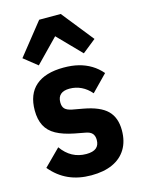

<svg xmlns="http://www.w3.org/2000/svg" viewBox="-121 -866 698 947"><g transform="rotate(-15 227.5 -392.0)"><path d="M226 12Q161 12 110 -11Q59 -34 20 -81L103 -164Q127 -130 158.5 -113Q190 -96 229 -96Q263 -96 279.5 -109.5Q296 -123 296 -150Q296 -171 285.5 -183Q275 -195 251 -199L198 -209Q142 -220 106.5 -239.5Q71 -259 54.5 -291Q38 -323 38 -369Q38 -452 87 -494.5Q136 -537 230 -537Q272 -537 306 -528.5Q340 -520 369 -502.5Q398 -485 421 -458L341 -376Q319 -402 291 -415.5Q263 -429 231 -429Q201 -429 185.5 -415.5Q170 -402 170 -375Q170 -353 181 -342Q192 -331 217 -326L272 -316Q355 -301 391.5 -265Q428 -229 428 -164Q428 -108 404 -68.5Q380 -29 335 -8.5Q290 12 226 12ZM175 -796H285L414 -634L345 -579L230 -697L115 -579L46 -634Z"/></g></svg>

Font: IBM Plex Sans Condensed
Style: Bold
Weight: 700
Width: 3
Designer: Mike Abbink, Paul van der Laan, Pieter van Rosmalen
Foundry: Bold Monday
Version: Version 3.201